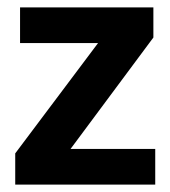

<svg xmlns="http://www.w3.org/2000/svg" viewBox="-20 -497 459 517"><path d="M393 -396 170 -96H398V0H21V-84L244 -381H34V-477H393Z"/></svg>

Font: Mukta Malar
Style: Bold
Weight: 700
Designer: Aadarsh Rajan, Girish Dalvi, Yashodeep Gholap
Foundry: Ek Type
Version: Version 2.538;PS 1.000;hotconv 16.6.51;makeotf.lib2.5.65220;